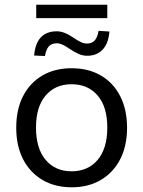

<svg xmlns="http://www.w3.org/2000/svg" viewBox="-20 -787 609 816"><path d="M285 9Q213 9 160 -22.5Q107 -54 78 -110.5Q49 -167 49 -244Q49 -322 78 -378.5Q107 -435 160 -466Q213 -497 284 -497Q356 -497 409 -466Q462 -435 491 -378Q520 -321 520 -244Q520 -167 491 -110.5Q462 -54 409 -22.5Q356 9 285 9ZM284 -59Q354 -59 395 -107.5Q436 -156 436 -245Q436 -333 395 -381Q354 -429 284 -429Q215 -429 174 -381Q133 -333 133 -245Q133 -156 174 -107.5Q215 -59 284 -59ZM134 -710V-767H436V-710ZM171 -549 125 -551Q128 -586 140 -609Q152 -632 172.5 -643Q193 -654 220 -654Q238 -654 255.5 -647Q273 -640 295 -625Q311 -614 324 -608Q337 -602 349 -602Q371 -602 382.5 -615Q394 -628 399 -656L445 -653Q441 -602 416 -576Q391 -550 351 -550Q332 -550 314.5 -557.5Q297 -565 275 -580Q257 -592 245 -597.5Q233 -603 222 -603Q199 -603 187.5 -590Q176 -577 171 -549Z"/></svg>

Font: Nunito Sans 11pt
Style: Regular
Weight: 400
Version: Version 3.101;gftools[0.9.27]